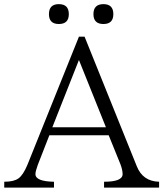

<svg xmlns="http://www.w3.org/2000/svg" viewBox="-23 -899 774 910"><path d="M351.1 -725.1H377.9L625 -111.8Q653.3 -39.6 731 -37.6V-9.8H470.2V-37.6Q558.1 -37.6 558.1 -73.7Q558.1 -93.8 547.4 -121.6L492.2 -257.8H210.9L155.8 -116.7Q145 -86.9 145 -73.7Q145 -39.1 232.9 -37.6V-9.8H-2.9V-37.6Q43 -37.6 64.9 -53.7Q86.9 -69.8 106.9 -117.7ZM351.1 -614.7 225.1 -295.9H479ZM255.9 -879.4Q303.2 -879.4 303.2 -832Q303.2 -785.2 255.9 -785.2Q209 -785.2 209 -832Q209 -879.4 255.9 -879.4ZM467.3 -879.4Q514.2 -879.4 514.2 -832Q514.2 -785.2 467.3 -785.2Q419.9 -785.2 419.9 -832Q419.9 -879.4 467.3 -879.4Z"/></svg>

Font: I.Ming
Style: Regular
Weight: 400
Designer: Ichiten Fonts Project
Version: Version 5.10 Mar 24, 2018